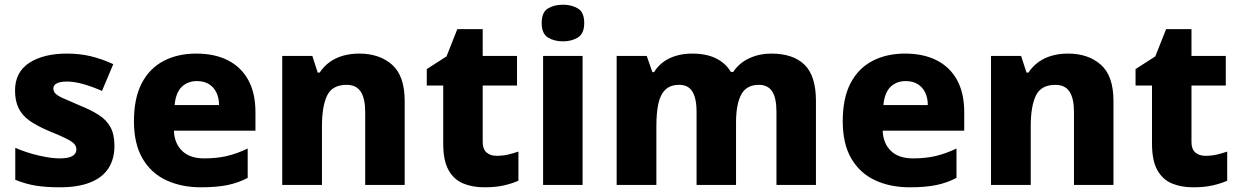

<svg xmlns="http://www.w3.org/2000/svg" viewBox="-20 -787 5274 817"><path d="M467 -166Q467 -112 442.5 -72.5Q418 -33 366 -11.5Q314 10 234 10Q176 10 132.5 3Q89 -4 45 -22V-158Q93 -137 145.5 -125Q198 -113 233 -113Q271 -113 288 -123Q305 -133 305 -151Q305 -164 296.5 -174Q288 -184 262.5 -197Q237 -210 187 -230Q138 -251 106.5 -273Q75 -295 59.5 -326Q44 -357 44 -402Q44 -480 104.5 -519.5Q165 -559 265 -559Q318 -559 365 -548Q412 -537 462 -514L414 -400Q374 -418 335 -429Q296 -440 265 -440Q237 -440 222 -432.5Q207 -425 207 -410Q207 -399 215.5 -389.5Q224 -380 248.5 -369Q273 -358 320 -338Q367 -319 400 -298Q433 -277 450 -246Q467 -215 467 -166Z M815 -559Q893 -559 949.5 -530.5Q1006 -502 1036.5 -446.5Q1067 -391 1067 -309V-231H720Q722 -177 755 -145Q788 -113 849 -113Q902 -113 945 -123Q988 -133 1034 -155V-30Q994 -9 948 0.5Q902 10 835 10Q752 10 687.5 -20Q623 -50 586.5 -112.5Q550 -175 550 -271Q550 -369 583 -432.5Q616 -496 676 -527.5Q736 -559 815 -559ZM818 -442Q779 -442 753.5 -417.5Q728 -393 723 -340H912Q912 -369 901.5 -392Q891 -415 870 -428.5Q849 -442 818 -442Z M1508 -559Q1595 -559 1648.5 -511.5Q1702 -464 1702 -358V0H1534V-311Q1534 -368 1515 -397Q1496 -426 1455 -426Q1394 -426 1372 -380.5Q1350 -335 1350 -250V0H1181V-549H1309L1332 -478H1340Q1358 -505 1383 -523Q1408 -541 1440 -550Q1472 -559 1508 -559Z M2093 -124Q2119 -124 2141 -129Q2163 -134 2186 -142V-18Q2159 -6 2124 2Q2089 10 2041 10Q1990 10 1950.5 -6.5Q1911 -23 1888.5 -63.5Q1866 -104 1866 -176V-423H1796V-493L1880 -547L1926 -663H2034V-549H2180V-423H2034V-182Q2034 -153 2050 -138.5Q2066 -124 2093 -124Z M2459 -549V0H2291V-549ZM2376 -767Q2412 -767 2439 -751Q2466 -735 2466 -689Q2466 -644 2439 -627.5Q2412 -611 2376 -611Q2338 -611 2311.5 -627.5Q2285 -644 2285 -689Q2285 -735 2311.5 -751Q2338 -767 2376 -767Z M3261 -559Q3355 -559 3403.5 -511.5Q3452 -464 3452 -358V0H3284V-311Q3284 -371 3265.5 -398.5Q3247 -426 3209 -426Q3156 -426 3134 -384.5Q3112 -343 3112 -266V0H2944V-311Q2944 -350 2936 -375.5Q2928 -401 2912 -413.5Q2896 -426 2870 -426Q2833 -426 2811.5 -405.5Q2790 -385 2781.5 -346Q2773 -307 2773 -250V0H2604V-549H2732L2756 -480H2763Q2779 -506 2803 -523.5Q2827 -541 2858 -550Q2889 -559 2925 -559Q2985 -559 3026 -539Q3067 -519 3090 -481H3100Q3126 -520 3169 -539.5Q3212 -559 3261 -559Z M3831 -559Q3909 -559 3965.5 -530.5Q4022 -502 4052.5 -446.5Q4083 -391 4083 -309V-231H3736Q3738 -177 3771 -145Q3804 -113 3865 -113Q3918 -113 3961 -123Q4004 -133 4050 -155V-30Q4010 -9 3964 0.5Q3918 10 3851 10Q3768 10 3703.5 -20Q3639 -50 3602.5 -112.5Q3566 -175 3566 -271Q3566 -369 3599 -432.5Q3632 -496 3692 -527.5Q3752 -559 3831 -559ZM3834 -442Q3795 -442 3769.5 -417.5Q3744 -393 3739 -340H3928Q3928 -369 3917.5 -392Q3907 -415 3886 -428.5Q3865 -442 3834 -442Z M4524 -559Q4611 -559 4664.5 -511.5Q4718 -464 4718 -358V0H4550V-311Q4550 -368 4531 -397Q4512 -426 4471 -426Q4410 -426 4388 -380.5Q4366 -335 4366 -250V0H4197V-549H4325L4348 -478H4356Q4374 -505 4399 -523Q4424 -541 4456 -550Q4488 -559 4524 -559Z M5109 -124Q5135 -124 5157 -129Q5179 -134 5202 -142V-18Q5175 -6 5140 2Q5105 10 5057 10Q5006 10 4966.5 -6.5Q4927 -23 4904.5 -63.5Q4882 -104 4882 -176V-423H4812V-493L4896 -547L4942 -663H5050V-549H5196V-423H5050V-182Q5050 -153 5066 -138.5Q5082 -124 5109 -124Z"/></svg>

Font: Noto Sans Thai ExtraBold
Style: Regular
Weight: 800
Version: Version 2.001